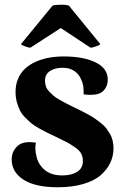

<svg xmlns="http://www.w3.org/2000/svg" viewBox="-20 -768 517 802"><path d="M221.2 14.2Q127 14.2 77.9 -17.6Q28.8 -49.3 28.8 -102.1Q28.8 -135.3 53 -158Q77.1 -180.7 129.9 -171.9Q124.5 -145.5 131.8 -118.2Q137.7 -84 165 -59.6Q192.4 -35.2 240.2 -35.2Q278.3 -35.2 302.2 -50.3Q326.2 -65.4 326.2 -95.2Q326.2 -112.3 319.3 -126Q312.5 -139.6 292.7 -153.1Q272.9 -166.5 262.7 -172.1Q252.4 -177.7 220.7 -192.9Q213.4 -196.3 210 -198.2Q187 -209 176 -214.4Q165 -219.7 144 -231.4Q123 -243.2 112.1 -252.2Q101.1 -261.2 86.2 -276.1Q71.3 -291 63.7 -305.9Q56.2 -320.8 50.5 -341.1Q44.9 -361.3 44.9 -383.8Q44.9 -414.6 55.7 -439.5Q66.4 -464.4 85 -481.4Q103.5 -498.5 129.2 -510Q154.8 -521.5 184.1 -526.9Q213.4 -532.2 246.1 -532.2Q329.1 -532.2 379.6 -507.3Q430.2 -482.4 430.2 -435.1Q430.2 -409.2 414.1 -390.9Q397.9 -372.6 363.8 -372.1Q347.2 -371.1 329.1 -374Q331.1 -412.1 319.8 -434.1Q311 -457.5 291 -471.2Q271 -484.9 241.2 -484.9Q210 -484.9 189 -471.4Q168 -458 168 -431.2Q168 -418.5 171.9 -407Q175.8 -395.5 186 -385Q196.3 -374.5 204.3 -367.4Q212.4 -360.4 230.5 -350.3Q248.5 -340.3 257.6 -335.4Q266.6 -330.6 289.1 -319.8Q308.6 -310.5 318.6 -305.4Q328.6 -300.3 346.9 -290.5Q365.2 -280.8 375.5 -273.4Q385.7 -266.1 400.1 -255.1Q414.6 -244.1 422.6 -233.4Q430.7 -222.7 438.7 -209.5Q446.8 -196.3 450.4 -180.9Q454.1 -165.5 454.1 -148.9Q454.1 -117.2 441.2 -89.1Q428.2 -61 401.9 -37.4Q375.5 -13.7 328.9 0.2Q282.2 14.2 221.2 14.2ZM67.9 -584 199.2 -744.1Q209 -748 233.6 -748.3Q258.3 -748.5 268.1 -744.1L398.9 -584Q398.4 -580.6 382.6 -574.7Q366.7 -568.8 357.9 -568.8L233.9 -650.9L106.9 -568.8Q98.6 -568.8 83.5 -574.7Q68.4 -580.6 67.9 -584Z"/></svg>

Font: Arima
Style: Bold
Weight: 700
Designer: Joana Correia and Natanael Gama
Foundry: NDISCOVER
Version: Version 1.100;Glyphs 3.1.2 (3151)